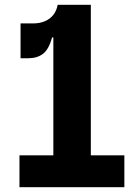

<svg xmlns="http://www.w3.org/2000/svg" viewBox="-20 -779 562 799"><path d="M252.5 -759H358V-132.5H497.5V0H61V-132.5H202V-689.5ZM65.5 -681.5H117Q145.5 -681.5 167 -690.8Q188.5 -700 202 -717.2Q215.5 -734.5 220 -759H263.5L224.5 -623H196.5Q183.5 -574 159.2 -555.2Q135 -536.5 95.5 -536.5H65.5Z"/></svg>

Font: Hepta Slab ExtraLight
Style: Bold
Weight: 700
Version: Version 1.102